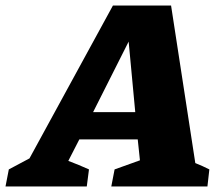

<svg xmlns="http://www.w3.org/2000/svg" viewBox="-92 -677 797 697"><path d="M617 -85Q630 -80 643 -74Q656 -68 668 -62L661 0H312L324 -62L416 -95L408 -171H196L156 -93Q175 -86 194 -78Q213 -70 231 -62L223 0H-72L-60 -62L15 -102L318 -657H529ZM246 -270H399L375 -526Z"/></svg>

Font: Piazzolla SC ExtraBold
Style: Italic
Weight: 800
Italic angle: -11.3°
Designer: Juan Pablo del Peral
Foundry: Huerta Tipografica
Version: Version 1.330